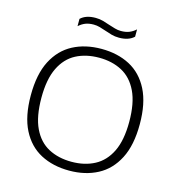

<svg xmlns="http://www.w3.org/2000/svg" viewBox="-131 -1033 1070 1155"><g transform="rotate(15 404.0 -455.5)"><path d="M404.5 9Q303.5 9 227 -31.2Q150.5 -71.5 107.8 -155.2Q65 -239 65 -370Q65 -501 108.2 -584.8Q151.5 -668.5 228 -708.8Q304.5 -749 404.5 -749Q505.5 -749 581.8 -708.8Q658 -668.5 700.8 -584.5Q743.5 -500.5 743.5 -370Q743.5 -239.5 700.2 -155.5Q657 -71.5 580.5 -31.2Q504 9 404.5 9ZM404.5 -46Q486 -46 547.8 -78.8Q609.5 -111.5 644 -182.2Q678.5 -253 678.5 -367.5Q678.5 -484.5 643.8 -556.5Q609 -628.5 547.5 -661.2Q486 -694 404.5 -694Q323 -694 261.2 -661.5Q199.5 -629 165 -558Q130.5 -487 130.5 -372.5Q130.5 -255 164.8 -183.2Q199 -111.5 260.8 -78.8Q322.5 -46 404.5 -46ZM487 -841Q462 -841 439.8 -847.2Q417.5 -853.5 396.5 -861Q377.5 -867.5 359 -872.8Q340.5 -878 321 -878Q291.5 -878 270 -869.5Q248.5 -861 229 -843.5V-889Q261.5 -920 322 -920Q347 -920 369.2 -913.8Q391.5 -907.5 412.5 -900Q431.5 -894 450 -888.5Q468.5 -883 488 -883Q517.5 -883 539 -891.5Q560.5 -900 580 -917.5V-872Q547.5 -841 487 -841Z"/></g></svg>

Font: Encode Sans Exp Lt
Style: Regular
Weight: 300
Width: 7
Designer: Multiple Designers
Foundry: Impallari Type
Version: Version 3.002; ttfautohint (v1.8.3) -l 8 -r 50 -G 200 -x 14 